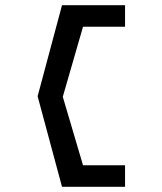

<svg xmlns="http://www.w3.org/2000/svg" viewBox="-20 -645 626 740"><path d="M462 75V-8H300L222 -272L300 -542H462V-625H219L125 -274L219 75Z"/></svg>

Font: Charger Monospace
Style: Regular
Weight: 400
Designer: Jasper
Foundry: Cannot Into Space Fonts
Version: Version 0.980